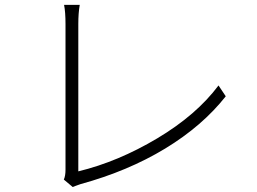

<svg xmlns="http://www.w3.org/2000/svg" viewBox="-20 -754 1040 777"><path d="M274.4 2.9 238.3 -27.3Q245.1 -42 245.1 -67.4V-656.2Q245.1 -705.1 239.3 -734.4H302.7Q296.9 -701.2 296.9 -657.2V-60.5Q458 -99.6 616.7 -194.3Q775.4 -289.1 864.3 -408.2L893.6 -364.3Q798.8 -244.1 648.4 -152.8Q498 -61.5 305.7 -8.8Q280.3 0 274.4 2.9Z"/></svg>

Font: GenEi Gothic M Light
Style: Regular
Weight: 300
Designer: o_tamon (Modified); [Source Han Sans]
Ryoko NISHIZUKA  (kana & ideographs); Paul D. Hunt (Latin, Greek & Cyrillic); Wenl
Version: Version 1.1a;Original Version 1.004